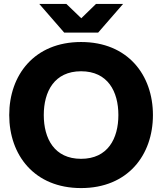

<svg xmlns="http://www.w3.org/2000/svg" viewBox="-20 -946 826 978"><path d="M393 12C631 12 759 -156 759 -360C759 -564 631 -732 393 -732C155 -732 27 -564 27 -360C27 -156 155 12 393 12ZM180 -926 307 -780H480L607 -926H469L394 -853L318 -926ZM203 -360C203 -480 257 -583 393 -583C529 -583 583 -480 583 -360C583 -240 529 -137 393 -137C257 -137 203 -240 203 -360Z"/></svg>

Font: Aspekta 750
Style: Regular
Weight: 750
Designer: Ivo Dolenc
Version: Version 2.000